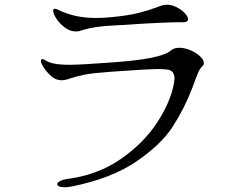

<svg xmlns="http://www.w3.org/2000/svg" viewBox="-20 -773 1040 812"><path d="M301 -640Q277 -640 255 -656Q233 -672 219 -693.5Q205 -715 205 -727Q205 -736 212 -736Q216 -736 223 -733Q259 -715 298.5 -706Q338 -697 388 -697Q415 -697 447 -700Q521 -707 563 -717.5Q605 -728 643 -742Q648 -744 654.5 -746.5Q661 -749 669 -751Q675 -753 686 -753Q706 -753 727 -742.5Q748 -732 761.5 -717.5Q775 -703 775 -692Q775 -679 755 -679Q685 -680 492 -667L472 -666Q414 -663 386 -658.5Q358 -654 340.5 -649Q323 -644 317 -642Q312 -640 301 -640ZM253 19Q239 19 230.5 15.5Q222 12 222 6Q222 -1 234.5 -7.5Q247 -14 270 -17Q395 -34 491.5 -101Q588 -168 645 -255.5Q702 -343 716 -422Q718 -436 718 -440Q718 -476 686 -479Q666 -481 648 -481Q607 -481 442 -469Q372 -464 339 -457.5Q306 -451 279 -442Q260 -435 248 -434Q219 -431 196 -451.5Q173 -472 158 -499Q153 -509 153 -515Q153 -523 160 -523Q166 -523 172 -518Q199 -499 274 -499Q320 -499 439 -508Q660 -522 702 -559Q715 -571 739 -571Q761 -571 785.5 -560.5Q810 -550 826 -535Q842 -520 842 -506Q842 -498 835 -492Q826 -484 818 -466Q810 -448 794 -403Q760 -314 710.5 -237.5Q661 -161 556 -89.5Q451 -18 282 16Q266 19 253 19Z"/></svg>

Font: Hina Mincho
Style: Regular
Weight: 400
Designer: satsuyako
Foundry: satsuyako
Version: Version 1.100